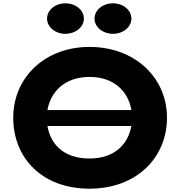

<svg xmlns="http://www.w3.org/2000/svg" viewBox="-20 -1123 1087 1158"><path d="M374.6 -1103C312.9 -1103 263.8 -1062 263.8 -1011C263.8 -960 312.9 -919 374.6 -919C436.3 -919 485.9 -960 485.9 -1011C485.9 -1062 436.3 -1103 374.6 -1103ZM661.4 -1103C599.7 -1103 550 -1062 550 -1011C550 -960 599.7 -919 661.4 -919C723.1 -919 772.6 -960 772.6 -1011C772.6 -1062 723.1 -1103 661.4 -1103ZM772.5 -459H266C284.1 -564.9 366.3 -659 519.8 -659C674.3 -659 754.8 -564.9 772.5 -459ZM266.2 -363H772.1C753.9 -258.7 676.5 -167 519.8 -167C358.9 -167 283.7 -258.7 266.2 -363ZM59.8 -413C59.8 -172 231.8 15 519.8 15C803.4 15 987.2 -172 987.2 -413C987.2 -654 794.6 -840 519.8 -840C248.8 -840 59.8 -654 59.8 -413Z"/></svg>

Font: Hussar
Style: BdSuprExt
Weight: 700
Foundry: Cannot Into Space Fonts
Version: Version 2.00